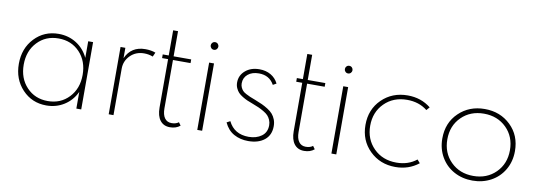

<svg xmlns="http://www.w3.org/2000/svg" viewBox="-53 -965 3656 1307"><g transform="rotate(10 1775.0 -312.0)"><path d="M295.9 14.6Q196.3 14.6 129.6 -55.9Q63 -126.5 63 -232.9Q63 -339.4 129.4 -409.7Q195.8 -480 295.9 -480Q363.8 -480 418.2 -445.8Q472.7 -411.6 501.5 -350.6V-465.3H535.2V0H501.5V-115.2Q472.7 -54.2 418.2 -19.8Q363.8 14.6 295.9 14.6ZM503.9 -232.9Q503.9 -328.1 446.8 -388.7Q389.6 -449.2 300.3 -449.2Q211.4 -449.2 154.1 -388.4Q96.7 -327.6 96.7 -232.9Q96.7 -138.2 154.1 -77.4Q211.4 -16.6 300.3 -16.6Q389.2 -16.6 446.5 -77.4Q503.9 -138.2 503.9 -232.9Z M725.1 0V-465.3H758.3V-393.6Q796.9 -480 894.5 -480Q935.1 -480 965.3 -468.3L952.1 -439Q923.8 -450.2 891.6 -450.2Q834 -450.2 796.1 -412.4Q758.3 -374.5 758.3 -321.8V0Z M1016.6 -439.9V-465.3H1058.1V-639.2H1091.8V-465.3H1213.4V-439.9H1091.8V-105.5Q1091.8 -62 1108.6 -38.6Q1125.5 -15.1 1156.7 -15.1Q1187.5 -15.1 1205.6 -29.8L1220.7 -8.8Q1192.9 14.6 1150.4 14.6Q1106.4 14.6 1082.3 -16.6Q1058.1 -47.9 1058.1 -105V-439.9Z M1371.1 0H1337.4V-465.3H1371.1ZM1335.2 -564.5Q1327.6 -572.3 1327.6 -583Q1327.6 -593.8 1335.2 -601.6Q1342.8 -609.4 1354 -609.4Q1365.2 -609.4 1372.8 -601.6Q1380.4 -593.8 1380.4 -583Q1380.4 -572.3 1372.8 -564.5Q1365.2 -556.6 1354 -556.6Q1342.8 -556.6 1335.2 -564.5Z M1524.9 -85 1548.8 -97.7Q1589.8 -14.2 1689.5 -14.2Q1742.2 -14.2 1778.1 -40.3Q1814 -66.4 1814 -115.7Q1814 -135.7 1806.6 -152.6Q1799.3 -169.4 1788.3 -181.2Q1777.3 -192.9 1757.8 -204.3Q1738.3 -215.8 1720.9 -223.6Q1703.6 -231.4 1675.8 -241.7Q1653.3 -250 1638.7 -256.3Q1624 -262.7 1605 -274.2Q1585.9 -285.6 1575 -297.4Q1564 -309.1 1556.2 -326.7Q1548.3 -344.2 1548.3 -365.2Q1548.3 -414.6 1586.2 -447.3Q1624 -480 1683.6 -480Q1728 -480 1762 -460.4Q1795.9 -440.9 1814 -404.3L1790.5 -391.1Q1757.3 -451.7 1684.6 -451.7Q1637.2 -451.7 1608.6 -427.7Q1580.1 -403.8 1580.1 -365.2Q1580.1 -349.6 1585.9 -336.9Q1591.8 -324.2 1599.4 -315.7Q1606.9 -307.1 1623.8 -298.1Q1640.6 -289.1 1652.6 -284.2Q1664.6 -279.3 1689 -270Q1719.2 -258.3 1739.5 -249Q1759.8 -239.7 1781.7 -225.8Q1803.7 -211.9 1816.4 -197Q1829.1 -182.1 1837.4 -161.4Q1845.7 -140.6 1845.7 -115.2Q1845.7 -53.2 1803.5 -19.3Q1761.2 14.6 1690.9 14.6Q1635.7 14.6 1592.3 -9.3Q1548.8 -33.2 1524.9 -85Z M1943.8 -439.9V-465.3H1985.4V-639.2H2019V-465.3H2140.6V-439.9H2019V-105.5Q2019 -62 2035.9 -38.6Q2052.7 -15.1 2084 -15.1Q2114.7 -15.1 2132.8 -29.8L2147.9 -8.8Q2120.1 14.6 2077.6 14.6Q2033.7 14.6 2009.5 -16.6Q1985.4 -47.9 1985.4 -105V-439.9Z M2298.3 0H2264.6V-465.3H2298.3ZM2262.5 -564.5Q2254.9 -572.3 2254.9 -583Q2254.9 -593.8 2262.5 -601.6Q2270 -609.4 2281.2 -609.4Q2292.5 -609.4 2300 -601.6Q2307.6 -593.8 2307.6 -583Q2307.6 -572.3 2300 -564.5Q2292.5 -556.6 2281.2 -556.6Q2270 -556.6 2262.5 -564.5Z M2708.5 14.6Q2602.1 14.6 2530.5 -55.7Q2459 -126 2459 -232.9Q2459 -340.3 2530.3 -410.2Q2601.6 -480 2708.5 -480Q2801.3 -480 2868.7 -425.8L2849.6 -403.8Q2792 -449.7 2709.5 -449.7Q2614.3 -449.7 2553 -388.4Q2491.7 -327.1 2491.7 -232.9Q2491.7 -139.2 2553 -77.6Q2614.3 -16.1 2710 -16.1Q2792 -16.1 2849.1 -62L2868.7 -39.6Q2800.3 14.6 2708.5 14.6Z M2990.2 -232.9Q2990.2 -341.3 3062 -410.6Q3133.8 -480 3241.2 -480Q3348.6 -480 3420.4 -410.6Q3492.2 -341.3 3492.2 -232.9Q3492.2 -161.1 3459 -104.2Q3425.8 -47.4 3368.7 -16.4Q3311.5 14.6 3241.2 14.6Q3170.9 14.6 3113.8 -16.4Q3056.6 -47.4 3023.4 -104.2Q2990.2 -161.1 2990.2 -232.9ZM3085.9 -387.2Q3024.9 -326.7 3024.9 -232.9Q3024.9 -139.2 3085.9 -78.4Q3147 -17.6 3241.2 -17.6Q3335.4 -17.6 3396.5 -78.4Q3457.5 -139.2 3457.5 -232.9Q3457.5 -326.7 3396.5 -387.2Q3335.4 -447.8 3241.2 -447.8Q3147 -447.8 3085.9 -387.2Z"/></g></svg>

Font: Spartan MB ExtLt
Style: Regular
Weight: 200
Designer: Matt Bailey, Mirko Velimirovic
Foundry: Matt Bailey
Version: Version 1.005